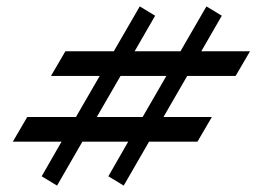

<svg xmlns="http://www.w3.org/2000/svg" viewBox="-20 -570 820 599"><path d="M490 -205H641L596 -128H445L366 9L318 -20L380 -128H237L158 9L110 -20L172 -128H20L65 -205H217L291 -333H139L184 -410H335L416 -550L464 -521L400 -410H543L624 -550L672 -521L608 -410H760L715 -333H564ZM356 -333 282 -205H425L499 -333Z"/></svg>

Font: Inknut Antiqua ExtraBold
Style: Regular
Weight: 800
Designer: Claus Eggers Sørensen
Foundry: Claus Eggers Sørensen
Version: Version 1.003; ttfautohint (v1.8.2) -l 8 -r 50 -G 200 -x 14 